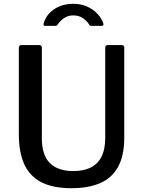

<svg xmlns="http://www.w3.org/2000/svg" viewBox="-20 -979 753 1009"><path d="M633 -256Q633 -162 601 -103Q569 -44 507 -17Q445 10 356 10Q258 10 197 -21.5Q136 -53 107.5 -116Q79 -179 79 -273V-726Q79 -742 92 -742H187Q200 -742 200 -727V-252Q200 -164 242 -122Q284 -80 365 -80Q418 -80 455.5 -98Q493 -116 513 -155Q533 -194 533 -255V-727Q533 -742 545 -742H621Q633 -742 633 -728V-256ZM513 -843H460Q456 -843 453 -844.5Q450 -846 447 -852Q437 -869 416 -883.5Q395 -898 365 -898Q344 -898 328.5 -890.5Q313 -883 302.5 -873Q292 -863 285 -853Q281 -847 278 -845Q275 -843 268 -843H216Q211 -843 209.5 -847Q208 -851 209 -854Q217 -885 238.5 -908.5Q260 -932 292.5 -945.5Q325 -959 365 -959Q406 -959 438 -944.5Q470 -930 492 -906.5Q514 -883 523 -856Q527 -843 513 -843Z"/></svg>

Font: Libre Franklin Medium
Style: Regular
Weight: 500
Designer: Pablo Impallari, Rodrigo Fuenzalida, Nhung Nguyen
Foundry: Impallari Type
Version: Version 3.000